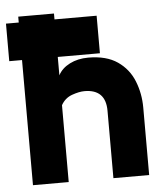

<svg xmlns="http://www.w3.org/2000/svg" viewBox="-52 -704 651 749"><g transform="rotate(-5 273.0 -330.0)"><path d="M47 0V-660H187V-418Q201 -445 232.5 -461Q264 -477 305 -477Q376 -477 419.5 -447Q463 -417 482.5 -368Q502 -319 502 -264V0H362V-264Q362 -348 279 -348Q258 -348 230 -338Q202 -328 187 -301V0ZM-3 -637H352V-490H-3Z"/></g></svg>

Font: Lil Grotesk Black
Style: Regular
Weight: 900
Designer: Bastien Sozeau
Foundry: NBR — Bastien Sozeau
Version: Version 3.003; ttfautohint (v1.8.4.7-5d5b);gftools[0.9.33]